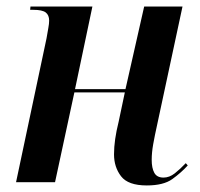

<svg xmlns="http://www.w3.org/2000/svg" viewBox="-20 -556 611 586"><path d="M428 10Q371 10 349.5 -18Q328 -46 328 -85Q328 -107 331.5 -131.5Q335 -156 342 -184L361 -274H207L148 0H29L122 -439Q125 -457 127.5 -470.5Q130 -484 130 -493Q130 -510 119.5 -518Q109 -526 82 -526H72L73 -536H262L209 -284H363L420 -536H537L460 -177Q452 -141 447.5 -115.5Q443 -90 443 -68Q443 -43 451 -28.5Q459 -14 479 -14Q497 -14 513.5 -27Q530 -40 547 -58L553 -51Q533 -29 506 -9.5Q479 10 428 10Z"/></svg>

Font: Noto Serif Display Condensed SemiBold
Style: Italic
Weight: 600
Width: 3
Italic angle: -12°
Designer: Monotype Design Team
Foundry: Monotype Imaging Inc.
Version: Version 2.009